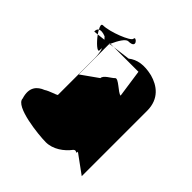

<svg xmlns="http://www.w3.org/2000/svg" viewBox="-161 -878 814 814"><g transform="rotate(45 246.0 -471.5)"><path d="M34 -244C34 -198 194 -182 234 -182C277 -182 316 -210 340 -242C353 -254 359 -232 359 -250L444 -188V-580C444 -652 397 -685 349 -698C298 -710 261 -704 232 -681L153 -671H301L319 -546C303 -546 261 -595 250 -582C239 -570 206 -556 206 -538L130 -484V-664C131 -665 131 -667 132 -668H130V-671H133C147 -703 165 -732 179 -732C234 -732 187 -776 187 -755C187 -740 96 -704 56 -704C45 -704 48 -693 56 -679C63 -683 75 -683 93 -676C96 -673 99 -669 103 -665L67 -661C88 -632 120 -603 120 -619C120 -623 120 -628 121 -633C126 -620 129 -602 129 -580V-360C124 -355 92 -347 74 -335C43 -323 17 -298 34 -244ZM48 -659 67 -661C63 -667 59 -673 56 -679C50 -675 47 -668 48 -659ZM132 -668 153 -671H133C133 -670 132 -669 132 -668Z"/></g></svg>

Font: bitstorm
Style: cn
Weight: 400
Version: Version 0.2